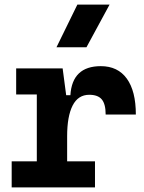

<svg xmlns="http://www.w3.org/2000/svg" viewBox="-20 -815 626 835"><path d="M272 -222.7 241.7 -400.9H286.1Q293.9 -527.3 418.5 -527.3Q492.2 -527.3 531.5 -473.1Q570.8 -418.9 570.8 -316.9H439.5Q439.5 -362.6 422.6 -382.7Q405.8 -402.8 368.2 -402.8Q319.7 -402.8 295.8 -356Q272 -309.1 272 -222.7ZM30.8 0V-113.3H393.1V0ZM140.1 0V-517.6H252.4L272 -369.1V0ZM50.3 -404.3V-517.6H245.6L255.4 -404.3ZM225.6 -609.4 316.4 -794.9H456.5L356 -609.4Z"/></svg>

Font: Cascadia Mono
Style: Regular
Weight: 400
Monospace: yes
Designer: Aaron Bell
Foundry: Saja Typeworks
Version: Version 2102.003